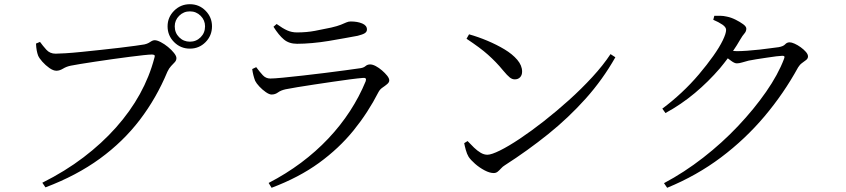

<svg xmlns="http://www.w3.org/2000/svg" viewBox="-20 -846 4020 912"><path d="M776 -721Q776 -764 807 -795Q838 -826 882 -826Q926 -826 956.5 -795Q987 -764 987 -721Q987 -677 956.5 -646Q926 -615 882 -615Q838 -615 807 -646Q776 -677 776 -721ZM810 -721Q810 -690 831 -669Q852 -648 882 -648Q912 -648 933 -669Q954 -690 954 -721Q954 -750 933 -771Q912 -792 882 -792Q852 -792 831 -771Q810 -750 810 -721ZM244 -591Q258 -591 291 -593Q324 -595 368 -599.5Q412 -604 458.5 -609Q505 -614 548 -619Q591 -624 622.5 -628.5Q654 -633 666 -635Q679 -638 686.5 -642.5Q694 -647 700.5 -651Q707 -655 715 -655Q726 -655 743.5 -646Q761 -637 778 -623Q795 -609 806.5 -594.5Q818 -580 818 -570Q818 -559 810 -550.5Q802 -542 792.5 -532Q783 -522 775 -505Q723 -380 644 -276.5Q565 -173 454.5 -92.5Q344 -12 196 44L181 22Q289 -32 376.5 -98.5Q464 -165 531.5 -241Q599 -317 644.5 -399.5Q690 -482 713 -570Q717 -582 713 -584.5Q709 -587 701 -587Q690 -587 662 -584Q634 -581 595 -576Q556 -571 513.5 -565Q471 -559 431.5 -553Q392 -547 361 -542Q330 -537 316 -534Q296 -530 279.5 -520Q263 -510 248 -510Q233 -510 214.5 -523Q196 -536 181 -553Q166 -570 161 -582Q157 -593 154.5 -606Q152 -619 151 -639L170 -647Q183 -629 200 -610Q217 -591 244 -591Z M1178 -518 1197 -527Q1214 -504 1228.5 -488.5Q1243 -473 1264 -473Q1281 -473 1323 -477Q1365 -481 1417.5 -487Q1470 -493 1523 -499.5Q1576 -506 1619.5 -512Q1663 -518 1684 -521Q1706 -523 1715.5 -531.5Q1725 -540 1738 -540Q1750 -540 1765 -532Q1780 -524 1794.5 -511.5Q1809 -499 1819 -486.5Q1829 -474 1829 -464Q1829 -455 1819 -446.5Q1809 -438 1797 -430Q1785 -422 1778 -409Q1728 -311 1659 -226Q1590 -141 1495 -72Q1400 -3 1270 46L1256 23Q1339 -20 1410 -73Q1481 -126 1539.5 -188Q1598 -250 1642.5 -318.5Q1687 -387 1717 -460Q1720 -469 1717 -473Q1714 -477 1705 -476Q1680 -474 1642 -469Q1604 -464 1560 -457.5Q1516 -451 1472.5 -444.5Q1429 -438 1393 -432Q1357 -426 1337 -422Q1314 -417 1300.5 -407Q1287 -397 1270 -397Q1259 -397 1242.5 -408.5Q1226 -420 1212 -435Q1198 -450 1192 -462Q1187 -475 1183.5 -489Q1180 -503 1178 -518ZM1679 -676Q1651 -671 1616 -664.5Q1581 -658 1541.5 -651.5Q1502 -645 1463 -641.5Q1424 -638 1391 -638Q1353 -638 1328.5 -658.5Q1304 -679 1279 -719L1294 -732Q1323 -711 1344.5 -701.5Q1366 -692 1390 -692Q1437 -692 1476 -699.5Q1515 -707 1553 -715Q1583 -722 1599 -728.5Q1615 -735 1625 -739.5Q1635 -744 1646 -744Q1678 -744 1700.5 -734.5Q1723 -725 1723 -706Q1723 -695 1713 -688.5Q1703 -682 1679 -676Z M2208 -683Q2251 -671 2295 -652.5Q2339 -634 2376.5 -611.5Q2414 -589 2437 -562Q2460 -535 2460 -506Q2460 -489 2450.5 -479Q2441 -469 2425 -469Q2413 -469 2401.5 -478Q2390 -487 2370 -511Q2352 -533 2334.5 -551Q2317 -569 2298 -586Q2279 -603 2254 -621.5Q2229 -640 2196 -662ZM2880 -589 2903 -574Q2843 -468 2762 -377.5Q2681 -287 2584 -209Q2487 -131 2378 -61Q2368 -55 2360 -46Q2352 -37 2344 -30.5Q2336 -24 2325 -24Q2306 -24 2281.5 -37Q2257 -50 2236.5 -68Q2216 -86 2206 -101Q2198 -114 2192.5 -134Q2187 -154 2185 -166L2201 -176Q2216 -160 2231.5 -145Q2247 -130 2263 -120.5Q2279 -111 2295 -111Q2314 -111 2354.5 -131Q2395 -151 2449 -187Q2503 -223 2563 -270Q2623 -317 2682.5 -370.5Q2742 -424 2793.5 -480Q2845 -536 2880 -589Z M3126 -330Q3172 -364 3217 -406Q3262 -448 3300 -493Q3338 -538 3367.5 -579.5Q3397 -621 3413 -654Q3429 -687 3429 -704Q3429 -717 3411.5 -729Q3394 -741 3368 -752L3373 -771Q3387 -771 3401.5 -771Q3416 -771 3433 -767Q3453 -763 3474 -752.5Q3495 -742 3510 -731Q3525 -720 3525 -710Q3525 -697 3516 -687Q3507 -677 3496 -658Q3480 -630 3462 -604Q3472 -603 3481 -603Q3499 -603 3528.5 -605Q3558 -607 3589 -610.5Q3620 -614 3644.5 -617.5Q3669 -621 3679 -622Q3701 -626 3709.5 -635.5Q3718 -645 3731 -645Q3740 -645 3754.5 -638.5Q3769 -632 3783.5 -621.5Q3798 -611 3808 -599.5Q3818 -588 3818 -578Q3818 -568 3809 -561Q3800 -554 3789.5 -546.5Q3779 -539 3771 -526Q3703 -402 3611.5 -293.5Q3520 -185 3405 -98.5Q3290 -12 3149 46L3134 24Q3230 -27 3320 -97Q3410 -167 3486 -247.5Q3562 -328 3619 -410Q3676 -492 3704 -566Q3708 -575 3705 -579Q3702 -581 3696 -581Q3688 -581 3667.5 -578.5Q3647 -576 3621.5 -572Q3596 -568 3572.5 -564.5Q3549 -561 3536 -558Q3520 -554 3505.5 -549.5Q3491 -545 3480 -545Q3469 -545 3453 -557Q3445 -563 3437 -569Q3419 -545 3400 -522Q3345 -458 3280.5 -404Q3216 -350 3141 -309Z"/></svg>

Font: Early Summer Mincho
Style: Regular
Weight: 400
Designer: GuiWonder
Version: Version 1.002